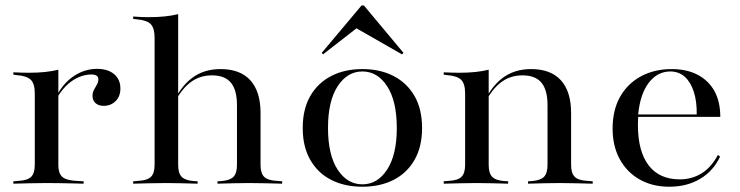

<svg xmlns="http://www.w3.org/2000/svg" viewBox="-20 -685 2760 716"><path d="M153.2 -2.4Q121 -2.4 92.3 -1.6Q63.7 -0.8 29.8 0V-8.9L48.4 -10.5Q82.3 -12.1 96 -25.4Q109.7 -38.7 109.7 -70.2V-207.3H197.6V-70.2Q197.6 -49.2 204 -36.3Q210.5 -23.4 225 -17.7Q239.5 -12.1 264.5 -10.5L291.9 -8.9V0Q266.9 -0.8 244.4 -1.2Q221.8 -1.6 199.6 -2Q177.4 -2.4 153.2 -2.4ZM109.7 -207.3V-337.1Q109.7 -371.8 95.6 -386.7Q81.5 -401.6 43.5 -404.8L29.8 -406.5V-415.3Q50 -414.5 62.5 -414.1Q75 -413.7 88.7 -413.7Q120.2 -413.7 147.6 -416.5Q175 -419.4 197.6 -425V-415.3V-207.3ZM366.9 -290.3Q347.6 -290.3 336.3 -300.4Q325 -310.5 325 -327.4Q325 -340.3 330.6 -350.4Q336.3 -360.5 341.5 -369.8Q346.8 -379 346.8 -389.5Q346.8 -407.3 320.2 -407.3Q299.2 -407.3 276.6 -398.4Q254 -389.5 233.5 -371.4Q212.9 -353.2 196 -325.8V-336.3Q221.8 -380.6 260.1 -404.4Q298.4 -428.2 341.9 -428.2Q382.3 -428.2 405.6 -408.5Q429 -388.7 429 -354.8Q429 -325.8 411.3 -308.1Q393.5 -290.3 366.9 -290.3Z M600 -2.4Q567.7 -2.4 539.1 -1.6Q510.5 -0.8 476.6 0V-8.9L495.2 -10.5Q529 -12.1 542.7 -25.4Q556.5 -38.7 556.5 -70.2V-207.3H644.4V-70.2Q644.4 -38.7 657.7 -25.4Q671 -12.1 703.2 -9.7L716.9 -8.9V0Q684.7 -0.8 657.7 -1.6Q630.6 -2.4 600 -2.4ZM863.7 -207.3V-293.5Q863.7 -349.2 841.1 -376.6Q818.5 -404 770.2 -404Q721.8 -404 685.9 -374.6Q650 -345.2 621 -283.1L619.4 -289.5Q650.8 -359.7 695.2 -393.5Q739.5 -427.4 802.4 -427.4Q875.8 -427.4 913.7 -385.5Q951.6 -343.5 951.6 -263.7V-207.3ZM908.1 -2.4Q877.4 -2.4 850.4 -1.6Q823.4 -0.8 791.1 0V-8.9L804.8 -9.7Q837.1 -12.1 850.4 -25.4Q863.7 -38.7 863.7 -70.2V-207.3H951.6V-70.2Q951.6 -38.7 965.3 -25.4Q979 -12.1 1012.9 -10.5L1032.3 -8.9V0Q997.6 -0.8 969 -1.6Q940.3 -2.4 908.1 -2.4ZM556.5 -207.3V-544.4Q556.5 -579.8 542.3 -594.8Q528.2 -609.7 490.3 -612.9L476.6 -614.5V-623.4Q496.8 -621.8 509.3 -621.4Q521.8 -621 535.5 -621Q566.9 -621 594.4 -623.8Q621.8 -626.6 644.4 -632.3V-623.4V-207.3Z M1331.5 11.3Q1265.3 11.3 1215.3 -14.1Q1165.3 -39.5 1137.1 -88.7Q1108.9 -137.9 1108.9 -207.3Q1108.9 -278.2 1137.1 -327Q1165.3 -375.8 1215.3 -401.6Q1265.3 -427.4 1331.5 -427.4Q1397.6 -427.4 1447.6 -401.6Q1497.6 -375.8 1525.8 -327Q1554 -278.2 1554 -207.3Q1554 -137.9 1525.8 -88.7Q1497.6 -39.5 1447.6 -14.1Q1397.6 11.3 1331.5 11.3ZM1331.5 2.4Q1387.9 2.4 1423.8 -52.8Q1459.7 -108.1 1459.7 -207.3Q1459.7 -308.1 1423.8 -363.3Q1387.9 -418.5 1331.5 -418.5Q1275 -418.5 1239.1 -363.3Q1203.2 -308.1 1203.2 -208.1Q1203.2 -107.3 1239.1 -52.4Q1275 2.4 1331.5 2.4ZM1184.7 -482.3 1179.8 -487.9 1328.2 -664.5H1337.1L1484.7 -487.9L1479 -482.3L1290.3 -590.3H1323.4Z M1758.1 -2.4Q1725.8 -2.4 1697.2 -1.6Q1668.5 -0.8 1634.7 0V-8.9L1653.2 -10.5Q1687.1 -12.1 1700.8 -25.4Q1714.5 -38.7 1714.5 -70.2V-207.3H1802.4V-70.2Q1802.4 -38.7 1815.7 -25.4Q1829 -12.1 1861.3 -9.7L1875 -8.9V0Q1842.7 -0.8 1815.7 -1.6Q1788.7 -2.4 1758.1 -2.4ZM1714.5 -207.3V-337.1Q1714.5 -371.8 1700.4 -386.7Q1686.3 -401.6 1648.4 -404.8L1634.7 -406.5V-415.3Q1654.8 -414.5 1667.3 -414.1Q1679.8 -413.7 1693.5 -413.7Q1725 -413.7 1752.4 -416.5Q1779.8 -419.4 1802.4 -425V-415.3V-207.3ZM2021.8 -207.3V-293.5Q2021.8 -349.2 1999.2 -376.6Q1976.6 -404 1928.2 -404Q1879.8 -404 1844 -374.6Q1808.1 -345.2 1779 -283.1L1777.4 -289.5Q1808.9 -359.7 1853.2 -393.5Q1897.6 -427.4 1960.5 -427.4Q2033.9 -427.4 2071.8 -385.5Q2109.7 -343.5 2109.7 -263.7V-207.3ZM2066.1 -2.4Q2035.5 -2.4 2008.5 -1.6Q1981.5 -0.8 1949.2 0V-8.9L1962.9 -9.7Q1995.2 -12.1 2008.5 -25.4Q2021.8 -38.7 2021.8 -70.2V-207.3H2109.7V-70.2Q2109.7 -38.7 2123.4 -25.4Q2137.1 -12.1 2171 -10.5L2190.3 -8.9V0Q2155.6 -0.8 2127 -1.6Q2098.4 -2.4 2066.1 -2.4Z M2475.8 11.3Q2412.9 11.3 2365.3 -15.7Q2317.7 -42.7 2291.1 -91.5Q2264.5 -140.3 2264.5 -205.6Q2264.5 -274.2 2292.3 -323.8Q2320.2 -373.4 2370.2 -400.4Q2420.2 -427.4 2484.7 -427.4Q2541.1 -427.4 2581.9 -406Q2622.6 -384.7 2644.4 -345.2Q2666.1 -305.6 2666.1 -249.2H2323.4L2322.6 -258.1H2578.2Q2579 -306.5 2567.3 -342.7Q2555.6 -379 2533.5 -398.8Q2511.3 -418.5 2479.8 -418.5Q2431.5 -418.5 2399.2 -376.2Q2366.9 -333.9 2359.7 -256.5L2360.5 -254.8Q2359.7 -246.8 2359.3 -237.9Q2358.9 -229 2358.9 -218.5Q2358.9 -121 2398.8 -68.5Q2438.7 -16.1 2515.3 -16.1Q2559.7 -16.1 2596 -38.3Q2632.3 -60.5 2657.3 -107.3L2665.3 -100.8Q2640.3 -47.6 2591.1 -18.1Q2541.9 11.3 2475.8 11.3Z"/></svg>

Font: Playfair 144pt SemiExpanded Medium
Style: Regular
Weight: 500
Width: 6
Designer: Claus Eggers Sørensen
Foundry: Claus Eggers Sørensen
Version: Version 2.203